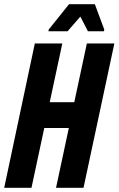

<svg xmlns="http://www.w3.org/2000/svg" viewBox="-24 -895 565 915"><path d="M-4 0 142 -688H273L213 -408H330L390 -688H521L374 0H243L304 -285H187L126 0ZM207 -746 208 -754 305 -875H428L473 -754L471 -746H395L359 -816L298 -746Z"/></svg>

Font: Saira Condensed
Style: Bold Italic
Weight: 700
Width: 3
Italic angle: -12°
Designer: Hector Gatti with collaboration of the Omnibus-Type team
Foundry: Omnibus-Type
Version: Version 1.101